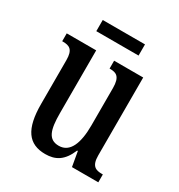

<svg xmlns="http://www.w3.org/2000/svg" viewBox="-164 -788 849 909"><g transform="rotate(30 260.5 -333.0)"><path d="M134 -615H365V-676H134ZM215 10C270 10 310 -12 338 -80H342L356 0H500V-43H495C462 -43 436 -51 436 -110V-536H277V-493H280C313 -493 337 -484 337 -421V-217C337 -120 312 -56 251 -56C194 -56 179 -101 179 -193V-536H18V-493H22C58 -493 80 -483 80 -425V-186C80 -49 123 10 215 10Z"/></g></svg>

Font: Noto Serif Khmer ExtraCondensed Medium
Style: Regular
Weight: 500
Width: 2
Designer: Danh Hong and the Monotype Design Team
Foundry: Monotype Imaging Inc.
Version: Version 2.004